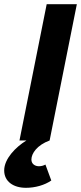

<svg xmlns="http://www.w3.org/2000/svg" viewBox="-65 -671 387 917"><path d="M59 226C103 226 149 213 180 191L152 115C143 120 132 123 121 123C102 123 85 112 85 91C85 62 112 22 172 0L302 -651H158L28 0H61C9 32 -45 88 -45 143C-45 196 -1 226 59 226Z"/></svg>

Font: Source Sans Pro
Style: Bold Italic
Weight: 700
Italic angle: -11°
Designer: Paul D. Hunt
Foundry: Adobe Systems Incorporated
Version: Version 3.006;hotconv 1.0.111;makeotfexe 2.5.65597